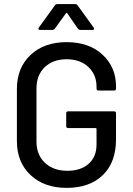

<svg xmlns="http://www.w3.org/2000/svg" viewBox="-20 -915 653 943"><path d="M307.1 7.8Q197.3 7.8 130.1 -55.2Q63 -118.2 63 -222.2V-478Q63 -582 129.9 -645Q196.8 -708 307.1 -708Q417.5 -708 483.6 -646.5Q549.8 -585 549.8 -491.2V-480Q549.8 -470.2 540 -470.2H463.9Q454.1 -470.2 454.1 -480V-488.8Q454.1 -548.8 413.6 -586.4Q373 -624 307.1 -624Q240.2 -624 199.7 -585Q159.2 -545.9 159.2 -481V-219.2Q159.2 -154.3 200.9 -115.2Q242.7 -76.2 311 -76.2Q377 -76.2 415.5 -110.6Q454.1 -145 454.1 -205.1V-282.2Q454.1 -286.1 450.2 -286.1H314.9Q305.2 -286.1 305.2 -295.9V-357.9Q305.2 -368.2 314.9 -368.2H540Q549.8 -368.2 549.8 -357.9V-231Q549.8 -117.7 484.9 -54.9Q419.9 7.8 307.1 7.8ZM236.8 -768.1H176.8Q170.9 -768.1 169.2 -771.2Q167.5 -774.4 170.9 -779.8L250 -889.2Q254.4 -895 263.2 -895H348.1Q356.4 -895 360.8 -889.2L439.9 -779.8Q441.9 -777.8 441.9 -773.9Q441.9 -768.1 434.1 -768.1H375Q367.2 -768.1 362.8 -773.9L310.1 -850.1Q308.1 -852.1 307.1 -852.1Q306.2 -852.1 304.2 -850.1L249 -773.9Q244.6 -768.1 236.8 -768.1Z"/></svg>

Font: Gruenseis Font Medium
Style: Regular
Weight: 500
Designer: Jeremy Tribby
Foundry: Tribby Type
Version: Version 1.408;Glyphs 3.1.2 (3151)